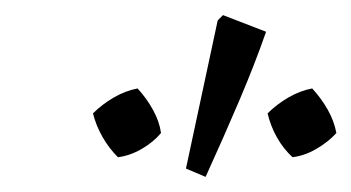

<svg xmlns="http://www.w3.org/2000/svg" viewBox="-20 -770 465 254"><path d="M162 -653Q174 -640 182.5 -624.5Q191 -609 193 -594Q183 -582 167.5 -573Q152 -564 136 -562Q124 -574 115.5 -589Q107 -604 103 -620Q115 -632 130.5 -641Q146 -650 162 -653ZM393 -653Q405 -640 413.5 -625Q422 -610 425 -594Q414 -582 398.5 -573Q383 -564 367 -562Q355 -573 346.5 -588Q338 -603 334 -620Q346 -632 361.5 -641Q377 -650 393 -653ZM252 -536 226 -547 268 -743 275 -750 332 -728Q317 -685 297 -638Q277 -591 252 -536Z"/></svg>

Font: Piazzolla 24pt
Style: Italic
Weight: 400
Italic angle: -11.3°
Designer: Juan Pablo del Peral
Foundry: Huerta Tipografica
Version: Version 2.005